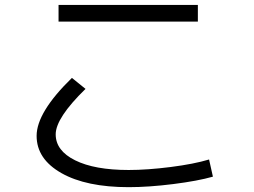

<svg xmlns="http://www.w3.org/2000/svg" viewBox="-20 -733 1040 786"><path d="M219.7 -644.5V-712.9H790V-644.5ZM851.6 -9.8Q790 7.8 689.5 20.5Q588.9 33.2 506.8 33.2Q333 33.2 231.4 -24.4Q129.9 -82 129.9 -176.8Q129.9 -273.4 274.4 -414.1L330.1 -369.1Q208 -250 208 -183.1Q208 -116.2 287.6 -76.7Q367.2 -37.1 506.8 -37.1Q583 -37.1 678.7 -49.3Q774.4 -61.5 835.9 -80.1Z"/></svg>

Font: Mgen+ 1c regular
Style: Regular
Weight: 400
Designer: [Source Han Sans]
Ryoko NISHIZUKA  (kana & ideographs); Paul D. Hunt (Latin, Greek & Cyrillic); Wenlong ZHANG  (bopomofo
Version: Version 1.059.20150602